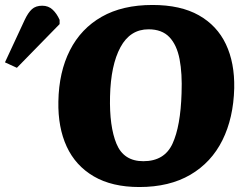

<svg xmlns="http://www.w3.org/2000/svg" viewBox="-188 -737 998 773"><path d="M47 -328Q49 -447 93.5 -534.5Q138 -622 221.5 -669.5Q305 -717 426 -717Q539 -717 612.5 -675.5Q686 -634 721.5 -559Q757 -484 755 -382Q752 -262 707.5 -172.5Q663 -83 578.5 -33.5Q494 16 373 16Q263 16 189.5 -27Q116 -70 80.5 -147Q45 -224 47 -328ZM255 -349Q252 -228 281 -158Q310 -88 389 -88Q474 -88 506.5 -158.5Q539 -229 543 -362Q546 -441 535 -498.5Q524 -556 494 -587.5Q464 -619 410 -619Q336 -619 297 -547Q258 -475 255 -349ZM-120 -464 -168 -486 -89 -656Q-75 -686 -59.5 -700Q-44 -714 -18 -714Q7 -714 24 -698Q41 -682 52 -657V-640Z"/></svg>

Font: Literata 12pt ExtraBold
Style: Italic
Weight: 800
Italic angle: -2°
Designer: Latin by Veronika Burian and Jose Scaglione. Greek by Irene Vlachou. Cyrillic by Vera Evstafieva
Foundry: TypeTogether
Version: Version 3.002